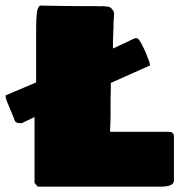

<svg xmlns="http://www.w3.org/2000/svg" viewBox="-84 -698 655 698"><path d="M-64 -351.1 47.4 -398.4V-593.8Q47.4 -629.4 49.8 -649.9Q52.2 -670.4 61 -677.7Q162.6 -675.8 211.4 -675.8H258.3Q274.9 -675.8 283.7 -674.8Q284.7 -675.8 289.6 -675.8Q290.5 -675.8 297.6 -674.8Q304.7 -673.8 309.1 -673.8Q321.3 -672.4 330.6 -653.3V-646.5Q330.6 -636.7 328.6 -615.2V-593.8Q327.6 -587.9 327.6 -574.5Q327.6 -561 326.7 -554.7V-521.5L363.8 -539.1Q369.6 -541 387.7 -550.3Q405.8 -559.6 410.6 -559.6Q414.1 -559.6 417 -557.6Q419.9 -555.7 423.3 -550.5Q426.8 -545.4 429 -541.5Q431.2 -537.6 435.8 -528.1Q440.4 -518.6 442.9 -513.7L458.5 -474.6L461.9 -460.4L318.8 -396.5V-372.1Q317.9 -351.6 317.9 -309.6V-281.2Q317.9 -255.9 315.9 -218.8H523.9Q531.7 -218.8 535.9 -218.3Q540 -217.8 544.2 -213.9Q548.3 -210 548.3 -202.1V-39.1Q544.4 -19.5 501.5 -19.5H53.2L41.5 -33.2V-272.5L-5.4 -250Q-8.3 -250.5 -13.2 -250.7Q-18.1 -251 -20 -251.2Q-22 -251.5 -24.9 -253.2Q-27.8 -254.9 -29.8 -258.5Q-31.7 -262.2 -33.7 -268.6Q-49.3 -306.6 -52.2 -313.5Q-64 -339.4 -64 -351.1Z"/></svg>

Font: Bowlby One SC
Style: Regular
Weight: 400
Width: 1
Version: Version 1.2